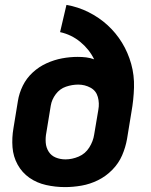

<svg xmlns="http://www.w3.org/2000/svg" viewBox="-20 -755 616 783"><path d="M245 8Q278 8 312.5 2Q347 -4 379.5 -20Q412 -36 438 -62.5Q464 -89 478 -121.5Q492 -154 498 -188L516 -298Q525 -348 526.5 -398Q528 -448 515 -494.5Q502 -541 477.5 -581Q453 -621 418.5 -652.5Q384 -684 341 -705.5Q298 -727 251 -735L225 -624Q271 -614 307.5 -584Q344 -554 364 -513Q348 -519 331.5 -521Q315 -523 297 -523Q265 -523 233 -517Q201 -511 170 -497Q139 -483 113.5 -459.5Q88 -436 73 -405.5Q58 -375 53 -343L35 -233Q28 -193 31 -154.5Q34 -116 52 -83.5Q70 -51 100 -30Q130 -9 168 -0.5Q206 8 245 8ZM247 -105Q226 -105 207.5 -112.5Q189 -120 178.5 -136.5Q168 -153 166.5 -173.5Q165 -194 169 -214L187 -324Q191 -349 207.5 -371Q224 -393 249 -401.5Q274 -410 299 -410Q326 -410 349 -397.5Q372 -385 379 -359.5Q386 -334 381 -307L364 -206Q360 -179 344 -153.5Q328 -128 301 -116.5Q274 -105 247 -105Z"/></svg>

Font: Iosevka Sparkle Extrabold
Style: Italic
Weight: 800
Italic angle: -9°
Designer: Belleve Invis
Foundry: Belleve Invis
Version: Version 4.5.0; ttfautohint (v1.8.3)